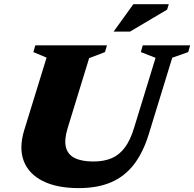

<svg xmlns="http://www.w3.org/2000/svg" viewBox="-20 -904 949 938"><path d="M310 -276.5Q293 -220 302.2 -184.2Q311.5 -148.5 345.5 -131.8Q379.5 -115 436 -115Q488 -115 525.8 -131.2Q563.5 -147.5 590.5 -184Q617.5 -220.5 635.5 -281L740 -621.5L668 -649.5L677.5 -682.5H909L899.5 -649.5L821.5 -622L706.5 -247.5Q679 -158.5 634 -100.2Q589 -42 522.8 -13.5Q456.5 15 364.5 15Q257.5 15 188.8 -19.8Q120 -54.5 96 -117.5Q72 -180.5 98 -267L207.5 -622.5L143 -649.5L152.5 -682.5H502.5L493 -649.5L415.5 -620ZM535 -749.5 631.5 -883.5H804.5L796.5 -857L615 -749.5Z"/></svg>

Font: Newsreader ExtraBold
Style: Italic
Weight: 800
Italic angle: -17°
Designer: Hugues Gentile
Foundry: Production Type
Version: Version 1.003